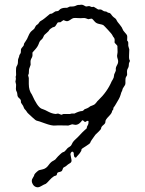

<svg xmlns="http://www.w3.org/2000/svg" viewBox="-20 -792 618 820"><path d="M428.2 -743.2Q432.6 -743.2 434.6 -742.2Q436.5 -741.2 438.5 -739.7Q440.4 -737.8 444.3 -737.3Q448.2 -736.8 450.2 -735.4Q452.1 -733.9 454.1 -731.4Q456.1 -729 458 -726.1Q460 -723.1 461.9 -721.7Q463.9 -719.7 466.3 -717.8Q468.8 -715.8 471.7 -713.9Q474.6 -711.9 475.6 -710Q477.1 -708 478.5 -704.6Q480 -701.2 481.9 -698.7L491.7 -686.5Q502 -673.8 503.4 -668Q504.9 -662.1 513.2 -653.3Q521 -645 522.5 -641.1Q523.9 -636.7 523.4 -629.9Q522.9 -623 522.9 -619.1Q527.8 -614.3 527.8 -609.9V-596.2L532.2 -581.1Q532.2 -571.8 531.2 -554.7Q530.3 -537.6 535.2 -532.2Q535.2 -530.8 530.8 -522Q530.8 -507.3 526.4 -500.5Q522 -493.7 522.5 -484.4Q522.9 -475.1 522.9 -472.7Q522.9 -470.2 519 -464.4Q515.1 -458.5 515.6 -447.3Q516.1 -436 515.1 -432.1Q513.7 -427.7 508.8 -420.9Q502.9 -412.6 502.9 -409.2Q502.9 -405.8 498 -397L495.1 -387.2Q492.2 -377.4 487.3 -368.7Q482.4 -359.4 475.6 -348.6Q468.8 -336.4 466.3 -334.5Q463.9 -332 463.9 -327.1Q463.9 -322.3 459 -318.8Q459 -309.6 444.3 -294.9Q429.7 -280.3 430.2 -272.9Q430.7 -265.6 422.9 -259.3Q412.1 -250.5 412.1 -245.1Q412.1 -239.7 401.4 -230Q390.6 -220.2 387.2 -216.3Q366.2 -188 365.7 -183.1Q364.7 -178.7 347.2 -168Q329.1 -157.2 328.1 -154.3Q327.1 -151.4 327.1 -147.9Q321.3 -137.2 314 -129.9Q307.1 -123 306.2 -120.6Q305.2 -118.2 301.3 -119.1Q294.9 -120.6 294.9 -139.2Q290 -147 285.6 -143.1Q281.2 -139.2 280.8 -133.3L285.2 -109.9Q287.1 -100.1 279.8 -95.7Q270 -90.3 261.2 -82Q260.7 -82 256.8 -79.6Q252.9 -77.1 251 -76.2Q249 -74.2 247.6 -69.3Q246.1 -64.5 243.7 -61.5Q241.2 -59.1 234.4 -57.6Q227.5 -56.2 226.1 -54.7Q224.1 -53.2 223.1 -47.9Q222.2 -42.5 216.8 -41.5Q211.9 -40.5 209.5 -38.6Q201.2 -33.7 189.9 -21Q178.7 -8.3 175.3 -6.8Q168 -4.4 155.8 2.9Q143.6 10.3 134.3 6.8Q125 3.9 119.6 -5.9Q111.8 -20 119.6 -31.2Q127 -42.5 127 -46.9Q129.9 -51.8 137.7 -58.6Q145.5 -65.4 147.9 -65.4Q150.9 -65.9 154.3 -66.9Q158.2 -67.9 164.1 -69.3Q177.7 -72.8 187.5 -86.9Q197.8 -101.1 207 -105Q215.8 -108.9 220.7 -116.2Q226.1 -123 228.5 -125Q231 -127 238.3 -134.3Q245.6 -141.6 250.5 -142.6Q255.9 -143.6 262.2 -151.9Q268.6 -160.2 271.5 -161.6Q273.9 -163.1 278.3 -166Q283.2 -168.9 285.2 -173.3Q287.1 -177.7 290.5 -183.6Q293.9 -189.5 303.7 -198.2Q313.5 -207 322.3 -216.8Q331.1 -226.6 339.8 -234.4Q348.6 -242.2 350.1 -243.7Q351.1 -245.1 351.1 -250Q357.9 -261.2 357.9 -267.6V-274.9Q354 -277.3 349.6 -274.4Q345.2 -271 343.3 -271Q341.8 -271 337.9 -274.9Q334 -278.8 332 -278.3Q330.1 -277.8 327.6 -273.9Q325.2 -270 324.2 -270Q314.5 -258.8 301.8 -258.8L288.1 -261.2L272 -255.9Q269 -255.9 247.1 -256.3Q224.6 -256.8 214.8 -255.9Q201.2 -254.4 171.9 -265.1Q142.6 -275.9 137.7 -276.4Q132.8 -276.9 119.1 -290Q106 -302.7 101.6 -306.2Q97.2 -309.6 93.3 -316.4Q88.9 -322.8 86.4 -324.7Q83 -328.1 81.1 -334Q79.6 -339.8 74.2 -346.7Q68.8 -353 69.3 -357.9Q70.3 -366.2 62 -372.6Q54.2 -378.9 54.2 -387.7Q53.7 -397 50.8 -401.4Q47.9 -405.8 47.9 -412.6L48.8 -430.2L45.9 -443.4L47.9 -455.1L46.9 -463.9L48.8 -471.2Q48.8 -475.1 48.3 -489.3Q47.9 -503.4 51.3 -509.3Q57.1 -518.1 56.6 -528.3Q56.2 -538.1 59.1 -543.9Q62 -549.8 62 -552.7Q62 -556.6 65.9 -561.5Q69.8 -566.4 69.3 -574.7Q68.4 -583 74.2 -588.9Q82 -596.7 82 -601.6Q82 -606.4 88.9 -615.2Q95.7 -624 101.6 -639.2Q107.9 -654.3 116.2 -660.6Q124 -667 126 -668.9Q133.3 -684.1 137.7 -686Q143.1 -688.5 146.5 -694.8Q149.9 -701.2 155.8 -703.6Q161.6 -706.5 171.4 -714.4Q181.2 -722.7 193.8 -732.9Q201.2 -732.4 208.5 -738.3Q215.8 -744.1 221.2 -744.1Q229.5 -744.1 232.9 -749Q241.2 -758.8 260.7 -758.8H266.6L278.8 -764.2H288.1Q296.9 -764.2 302.7 -767.1Q310.1 -771 314.9 -771H319.8Q327.6 -772.9 334 -771L347.2 -764.2L360.8 -766.1Q362.3 -766.1 366.2 -764.2Q372.1 -760.7 376.5 -762.7Q380.4 -764.2 388.2 -758.3Q396 -752.9 398.4 -752Q400.9 -751 405.3 -751.5Q412.1 -752.4 418 -747.6Q424.3 -743.2 428.2 -743.2ZM231.9 -696.8Q227.1 -696.8 225.6 -694.8Q224.1 -693.4 219.2 -684.6Q214.4 -675.8 206.1 -675.8Q193.4 -668.5 190.4 -664.1Q188 -659.2 186 -657.7Q184.1 -656.2 179.2 -651.4Q174.3 -646.5 170.9 -644Q167.5 -641.1 165 -633.8Q162.1 -626.5 155.8 -621.6Q149.4 -617.2 145.5 -605Q141.1 -592.8 130.9 -581.5Q120.1 -570.3 119.1 -568.4Q118.2 -566.4 118.7 -560.5Q119.6 -551.3 114.7 -543.5Q109.9 -535.6 110.4 -526.9Q110.8 -518.1 110.8 -515.1L106 -502Q103 -496.1 103 -478L100.1 -470.2L103 -459V-433.1Q103 -405.8 116.2 -388.2Q139.2 -336.4 156.7 -328.1Q163.1 -325.2 167 -324.2Q170.9 -323.2 186.5 -314.9Q202.1 -306.6 217.8 -305.2L228 -307.1L242.2 -301.8L251 -305.2H278.8L286.1 -307.1Q292 -307.1 297.9 -307.1Q319.3 -317.9 332 -317.9Q337.9 -320.8 340.8 -325.2Q355 -330.1 359.4 -333.5Q363.3 -336.9 365.2 -337.9Q367.2 -338.9 375 -341.8Q382.8 -344.7 385.7 -347.7Q388.7 -350.6 392.6 -355.5Q396 -360.8 398.9 -362.8Q438 -399.9 457 -444.8Q458 -446.3 461.4 -452.1Q466.8 -460.9 466.8 -467.8Q466.8 -474.6 471.2 -481.9Q475.6 -489.3 474.6 -496.1Q473.6 -503.4 480.5 -515.1Q487.3 -526.9 482.9 -539.6Q478.5 -552.2 481 -560.5Q482.9 -569.3 481.9 -579.1Q481 -588.9 481.4 -591.8Q481.9 -594.7 481 -596.7Q480 -598.6 475.1 -603.5Q470.2 -607.9 469.2 -610.8Q469.2 -613.8 469.7 -620.1Q470.2 -626.5 466.8 -630.9Q462.9 -634.8 460.4 -640.6Q458 -646.5 441.4 -664.1Q424.8 -682.1 421.4 -684.6Q418 -687 404.3 -689.5Q390.6 -691.9 383.3 -701.2Q376 -710 373 -711.9Q370.1 -712.9 364.3 -711.4Q358.4 -710 356.9 -710L346.2 -713.9Q339.8 -715.8 333 -714.8Q326.2 -713.9 312.5 -714.8Q298.8 -715.8 293.9 -714.8Q289.1 -713.9 278.8 -706.5Q268.6 -699.2 260.3 -702.6Q252 -706.1 251 -706.1L237.8 -696.8Z"/></svg>

Font: AntiqueNobleLightItalic
Style: LightItalic
Weight: 400
Version: Version 001.000